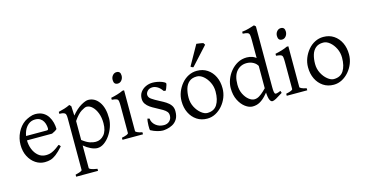

<svg xmlns="http://www.w3.org/2000/svg" viewBox="-94 -1211 3636 1899"><g transform="rotate(-15 1724.0 -261.5)"><path d="M369 -239H89L90 -283H324Q336 -283 339.5 -287Q343 -291 343 -301Q343 -314 339 -334Q335 -354 324.5 -373Q314 -392 294 -405Q274 -418 242 -418Q203 -418 174 -395Q145 -372 128.5 -332.5Q112 -293 112 -243Q112 -191 129.5 -147.5Q147 -104 179.5 -76.5Q212 -49 257 -49Q277 -49 296.5 -53.5Q316 -58 341 -72Q366 -86 402 -115Q408 -112 413 -106Q418 -100 420 -96Q377 -48 346 -24.5Q315 -1 288 7Q261 15 228 15Q178 15 135 -13.5Q92 -42 65.5 -93Q39 -144 39 -212Q39 -278 68 -337Q97 -396 147 -431Q169 -445 199.5 -457Q230 -469 256 -469Q304 -469 336 -450.5Q368 -432 387 -402Q406 -372 414.5 -338Q423 -304 423 -272Q414 -263 399.5 -254.5Q385 -246 369 -239Z M631 -48V183Q631 190 649 198Q667 206 713 213V234H489V213Q522 205 540 198Q558 191 558 183V-348Q558 -372 553.5 -385Q549 -398 535 -403.5Q521 -409 489 -410V-430Q523 -438 550.5 -446.5Q578 -455 607 -469L623 -452L628 -355Q677 -414 724.5 -441.5Q772 -469 799 -469Q866 -469 909.5 -408.5Q953 -348 953 -240Q953 -198 937.5 -153Q922 -108 895.5 -70Q869 -32 835.5 -8.5Q802 15 767 15Q738 15 701.5 -2Q665 -19 631 -48ZM631 -298V-104Q674 -71 706.5 -60Q739 -49 766 -49Q817 -49 852 -89.5Q887 -130 887 -208Q887 -266 870 -310.5Q853 -355 825.5 -381.5Q798 -408 767 -408Q749 -408 711.5 -384.5Q674 -361 631 -298Z M1126 -549Q1085 -549 1085 -596Q1085 -624 1101.5 -643Q1118 -662 1141 -662Q1182 -662 1182 -616Q1182 -589 1166 -569Q1150 -549 1126 -549ZM1026 0V-21Q1095 -35 1095 -51V-327Q1095 -361 1092 -378Q1089 -395 1074.5 -401Q1060 -407 1026 -410V-430Q1057 -436 1092 -446.5Q1127 -457 1151 -469H1168V-51Q1168 -45 1184.5 -36.5Q1201 -28 1236 -21V0Z M1437 15Q1414 15 1381 6Q1348 -3 1315 -21Q1312 -23 1311 -37Q1310 -51 1310.5 -70.5Q1311 -90 1313 -109Q1315 -128 1319 -139L1339 -133Q1342 -92 1376.5 -63Q1411 -34 1461 -34Q1496 -34 1518.5 -55.5Q1541 -77 1541 -111Q1541 -134 1529 -149.5Q1517 -165 1490.5 -181Q1464 -197 1420 -220Q1394 -233 1369.5 -250Q1345 -267 1329.5 -289.5Q1314 -312 1314 -342Q1314 -383 1335 -411Q1356 -439 1389 -454Q1422 -469 1459 -469Q1480 -469 1505 -464.5Q1530 -460 1552.5 -451.5Q1575 -443 1587 -432Q1591 -428 1586.5 -412Q1582 -396 1575 -379.5Q1568 -363 1563 -358L1544 -362Q1521 -396 1495.5 -410.5Q1470 -425 1447 -425Q1414 -425 1395.5 -406Q1377 -387 1377 -366Q1377 -340 1403.5 -321Q1430 -302 1486 -273Q1514 -259 1541.5 -241.5Q1569 -224 1587 -199.5Q1605 -175 1605 -139Q1605 -87 1585 -56Q1565 -25 1535.5 -10Q1506 5 1478.5 10Q1451 15 1437 15Z M1892 15Q1831 15 1785.5 -15.5Q1740 -46 1714.5 -98Q1689 -150 1689 -217Q1689 -266 1706.5 -310.5Q1724 -355 1754.5 -391.5Q1785 -428 1825.5 -448.5Q1866 -469 1912 -469Q1973 -469 2018.5 -438.5Q2064 -408 2089 -356Q2114 -304 2114 -237Q2114 -188 2096.5 -143.5Q2079 -99 2048 -63Q2017 -27 1977 -6Q1937 15 1892 15ZM1897 -415Q1848 -415 1819 -390.5Q1790 -366 1777.5 -324.5Q1765 -283 1765 -231Q1765 -180 1787.5 -136.5Q1810 -93 1843.5 -66Q1877 -39 1906 -39Q1975 -39 2007 -89Q2039 -139 2039 -223Q2039 -274 2017.5 -317.5Q1996 -361 1963.5 -388Q1931 -415 1897 -415ZM1890 -512Q1881 -513 1874 -517Q1867 -521 1863 -525L1977 -728Q1988 -727 2012 -723.5Q2036 -720 2047 -716L2059 -697Z M2667 -41Q2622 -12 2597 1.5Q2572 15 2558 15Q2539 15 2528 -18.5Q2517 -52 2517 -133V-622Q2517 -658 2513.5 -675Q2510 -692 2495.5 -698Q2481 -704 2446 -706V-726Q2486 -730 2517.5 -739.5Q2549 -749 2575 -757L2591 -742V-124Q2591 -90 2593.5 -74.5Q2596 -59 2601 -52Q2605 -47 2618 -49Q2631 -51 2660 -63ZM2356 15Q2320 15 2282 -13Q2244 -41 2218 -93Q2192 -145 2192 -217Q2192 -259 2208.5 -303.5Q2225 -348 2256 -385.5Q2287 -423 2329 -446Q2371 -469 2423 -469Q2452 -469 2481.5 -458.5Q2511 -448 2549 -410Q2549 -381 2542.5 -370.5Q2536 -360 2520 -351Q2506 -381 2475 -398Q2444 -415 2407 -415Q2345 -415 2305 -369.5Q2265 -324 2265 -232Q2265 -177 2285.5 -136Q2306 -95 2335 -72Q2364 -49 2391 -49Q2417 -49 2441.5 -64Q2466 -79 2489 -101Q2512 -123 2535 -146Q2542 -143 2546.5 -137Q2551 -131 2553 -127Q2520 -84 2491 -52.5Q2462 -21 2429.5 -3Q2397 15 2356 15Z M2808 -549Q2767 -549 2767 -596Q2767 -624 2783.5 -643Q2800 -662 2823 -662Q2864 -662 2864 -616Q2864 -589 2848 -569Q2832 -549 2808 -549ZM2708 0V-21Q2777 -35 2777 -51V-327Q2777 -361 2774 -378Q2771 -395 2756.5 -401Q2742 -407 2708 -410V-430Q2739 -436 2774 -446.5Q2809 -457 2833 -469H2850V-51Q2850 -45 2866.5 -36.5Q2883 -28 2918 -21V0Z M3187 15Q3126 15 3080.5 -15.5Q3035 -46 3009.5 -98Q2984 -150 2984 -217Q2984 -266 3001.5 -310.5Q3019 -355 3049.5 -391.5Q3080 -428 3120.5 -448.5Q3161 -469 3207 -469Q3268 -469 3313.5 -438.5Q3359 -408 3384 -356Q3409 -304 3409 -237Q3409 -188 3391.5 -143.5Q3374 -99 3343 -63Q3312 -27 3272 -6Q3232 15 3187 15ZM3192 -415Q3143 -415 3114 -390.5Q3085 -366 3072.5 -324.5Q3060 -283 3060 -231Q3060 -180 3082.5 -136.5Q3105 -93 3138.5 -66Q3172 -39 3201 -39Q3270 -39 3302 -89Q3334 -139 3334 -223Q3334 -274 3312.5 -317.5Q3291 -361 3258.5 -388Q3226 -415 3192 -415Z"/></g></svg>

Font: ChillKai
Style: Regular
Weight: 400
Designer: ChillType
Foundry: 寒蝉字型
Version: Version 2.000